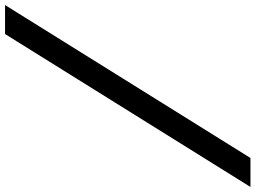

<svg xmlns="http://www.w3.org/2000/svg" viewBox="-160 -687 1014 762"><g transform="rotate(-90 347.0 -306.0)"><path d="M593 -793H708L101 181H-14Z"/></g></svg>

Font: Be Vietnam SemiBold
Style: Italic
Weight: 600
Italic angle: -9.556°
Designer: Gabriel Lam
Foundry: TypeRant
Version: Version 3.000